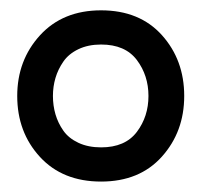

<svg xmlns="http://www.w3.org/2000/svg" viewBox="-20 -785 388 370"><path d="M13.2 -600.1Q13.2 -668.9 57.1 -717Q101.1 -765.1 174.8 -765.1Q249 -765.1 292 -717.3Q335 -669.4 335 -600.1Q335 -531.2 292 -483.2Q249 -435.1 174.8 -435.1Q100.6 -435.1 56.9 -482.7Q13.2 -530.3 13.2 -600.1ZM82 -600.1Q82 -581.5 86.9 -564.7Q91.8 -547.9 102.1 -533.2Q112.3 -518.6 131.1 -509.8Q149.9 -501 174.8 -501Q221.2 -501 243.7 -530.8Q266.1 -560.5 266.1 -600.1Q266.1 -639.6 243.7 -669.4Q221.2 -699.2 174.8 -699.2Q149.9 -699.2 131.1 -690.2Q112.3 -681.2 102.1 -666.3Q91.8 -651.4 86.9 -634.8Q82 -618.2 82 -600.1Z"/></svg>

Font: Standard
Style: Regular
Weight: 400
Designer: Bryce Wilner
Version: Version 2.000;PS 2.0;hotconv 16.6.51;makeotf.lib2.5.65220 DE